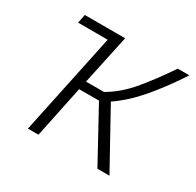

<svg xmlns="http://www.w3.org/2000/svg" viewBox="-120 -653 803 787"><g transform="rotate(30 282.0 -260.0)"><path d="M100 0 201 -479H61L69 -520H260L210 -286H295Q356 -321 407 -382.5Q458 -444 509 -520H564Q507 -433 452.5 -369.5Q398 -306 339 -266L486 0H429L295 -245H201L150 0Z"/></g></svg>

Font: Raleway Light
Style: Italic
Weight: 300
Italic angle: -12°
Designer: Matt McInerney, Pablo Impallari, Rodrigo Fuenzalida
Foundry: Matt McInerney, Pablo Impallari, Rodrigo Fuenzalida
Version: Version 4.026